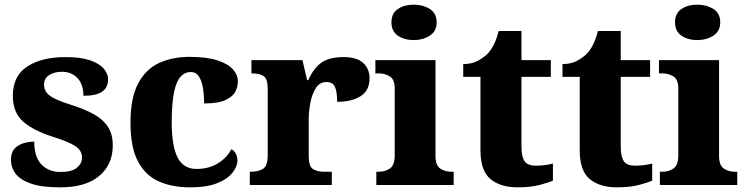

<svg xmlns="http://www.w3.org/2000/svg" viewBox="-20 -794 3203 824"><path d="M238 10Q159 10 113 -6Q67 -22 47 -48.5Q27 -75 27 -108Q27 -139 42 -155.5Q57 -172 80 -179Q103 -186 127 -186Q127 -120 158 -88Q189 -56 239 -56Q289 -56 310.5 -74.5Q332 -93 332 -117Q332 -148 304 -166.5Q276 -185 210 -206Q124 -233 79.5 -272Q35 -311 35 -383Q35 -468 97 -508.5Q159 -549 261 -549Q327 -549 367 -535Q407 -521 425.5 -499Q444 -477 444 -454Q444 -419 419 -401Q394 -383 338 -383Q338 -432 312.5 -459Q287 -486 245 -486Q214 -486 191.5 -472Q169 -458 169 -431Q169 -411 180 -396.5Q191 -382 218.5 -369Q246 -356 297 -340Q346 -324 384 -303Q422 -282 443 -250Q464 -218 464 -170Q464 -88 406 -39Q348 10 238 10Z M796 10Q719 10 661.5 -15.5Q604 -41 572 -101.5Q540 -162 540 -267Q540 -375 573.5 -437Q607 -499 664.5 -524.5Q722 -550 793 -550Q867 -550 913 -535Q959 -520 980 -496Q1001 -472 1001 -444Q1001 -423 990.5 -401.5Q980 -380 948.5 -365Q917 -350 856 -350Q856 -386 851 -416.5Q846 -447 833.5 -466Q821 -485 799 -485Q774 -485 755.5 -465.5Q737 -446 727 -398.5Q717 -351 717 -268Q717 -168 742 -118.5Q767 -69 823 -69Q877 -69 916 -93.5Q955 -118 973 -154Q987 -146 993 -132.5Q999 -119 999 -105Q999 -80 978 -53Q957 -26 912.5 -8Q868 10 796 10Z M1052 0V-57H1056Q1089 -57 1109 -69.5Q1129 -82 1129 -129V-411Q1129 -455 1112 -467Q1095 -479 1062 -479H1059V-536H1278L1298 -450H1303Q1326 -502 1360 -525.5Q1394 -549 1454 -549Q1512 -549 1539 -523.5Q1566 -498 1566 -458Q1566 -406 1528 -381.5Q1490 -357 1427 -357Q1427 -398 1418 -420Q1409 -442 1381 -442Q1352 -442 1335.5 -416Q1319 -390 1312 -353Q1305 -316 1305 -285V-124Q1305 -80 1323 -68.5Q1341 -57 1370 -57H1404V0Z M1756 -622Q1715 -622 1687.5 -641Q1660 -660 1660 -698Q1660 -737 1687.5 -755.5Q1715 -774 1756 -774Q1795 -774 1824.5 -755.5Q1854 -737 1854 -698Q1854 -660 1824.5 -641Q1795 -622 1756 -622ZM1595 0V-57H1607Q1633 -57 1653.5 -71Q1674 -85 1674 -127V-415Q1674 -453 1653 -466Q1632 -479 1607 -479H1591V-536H1849V-125Q1849 -84 1869.5 -70.5Q1890 -57 1916 -57H1927V0Z M2201 10Q2128 10 2085 -25.5Q2042 -61 2042 -149V-464H1968V-519Q2006 -519 2032.5 -534Q2059 -549 2074 -565Q2088 -580 2100 -604Q2112 -628 2120 -661H2218V-536H2344V-464H2218V-165Q2218 -122 2231 -102.5Q2244 -83 2280 -83Q2300 -83 2319 -85.5Q2338 -88 2353 -92V-19Q2336 -11 2297 -0.5Q2258 10 2201 10Z M2627 10Q2554 10 2511 -25.5Q2468 -61 2468 -149V-464H2394V-519Q2432 -519 2458.5 -534Q2485 -549 2500 -565Q2514 -580 2526 -604Q2538 -628 2546 -661H2644V-536H2770V-464H2644V-165Q2644 -122 2657 -102.5Q2670 -83 2706 -83Q2726 -83 2745 -85.5Q2764 -88 2779 -92V-19Q2762 -11 2723 -0.5Q2684 10 2627 10Z M2973 -622Q2932 -622 2904.5 -641Q2877 -660 2877 -698Q2877 -737 2904.5 -755.5Q2932 -774 2973 -774Q3012 -774 3041.5 -755.5Q3071 -737 3071 -698Q3071 -660 3041.5 -641Q3012 -622 2973 -622ZM2812 0V-57H2824Q2850 -57 2870.5 -71Q2891 -85 2891 -127V-415Q2891 -453 2870 -466Q2849 -479 2824 -479H2808V-536H3066V-125Q3066 -84 3086.5 -70.5Q3107 -57 3133 -57H3144V0Z"/></svg>

Font: Noto Serif Tamil ExtraBold
Style: Regular
Weight: 800
Designer: Indian Type Foundry, Tom Grace, and the Monotype Design Team
Foundry: Monotype Imaging Inc.
Version: Version 2.004; ttfautohint (v1.8.4.7-5d5b)